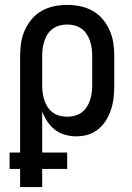

<svg xmlns="http://www.w3.org/2000/svg" viewBox="-20 -548 540 783"><path d="M62 215V141H19V74H62V-320Q62 -347 66 -373.5Q70 -400 81 -424.5Q92 -449 109.5 -470Q127 -491 150.5 -504Q174 -517 200.5 -522.5Q227 -528 254 -528Q281 -528 307.5 -522.5Q334 -517 357.5 -504Q381 -491 398.5 -470Q416 -449 427 -424.5Q438 -400 442 -373.5Q446 -347 446 -320V-200Q446 -176 443.5 -151.5Q441 -127 433.5 -103.5Q426 -80 413.5 -59Q401 -38 382 -22Q363 -6 339.5 1Q316 8 291 8Q268 8 245 1.5Q222 -5 204 -19Q186 -33 173 -52.5Q160 -72 152 -94V74H254V141H152V215ZM254 -72Q269 -72 284.5 -76Q300 -80 312.5 -89Q325 -98 333.5 -111Q342 -124 347 -139Q352 -154 354 -169.5Q356 -185 356 -200V-320Q356 -335 354 -350.5Q352 -366 347 -381Q342 -396 333.5 -409Q325 -422 312.5 -431Q300 -440 284.5 -444Q269 -448 254 -448Q239 -448 223.5 -444Q208 -440 195.5 -431Q183 -422 174.5 -409Q166 -396 161 -381Q156 -366 154 -350.5Q152 -335 152 -320V-200Q152 -185 154 -169.5Q156 -154 161 -139Q166 -124 174.5 -111Q183 -98 195.5 -89Q208 -80 223.5 -76Q239 -72 254 -72Z"/></svg>

Font: Iosevka Medium
Style: Regular
Weight: 500
Monospace: yes
Designer: Belleve Invis
Foundry: Belleve Invis
Version: Version 32.5.0; ttfautohint (v1.8.4)